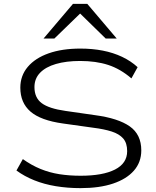

<svg xmlns="http://www.w3.org/2000/svg" viewBox="-20 -964 808 992"><path d="M396 8Q329 8 268.5 -2Q208 -12 157 -32.5Q106 -53 65 -83L98 -142Q143 -110 189.5 -91Q236 -72 287 -64Q338 -56 397 -56Q511 -56 574 -88Q637 -120 637 -183Q637 -225 616.5 -248.5Q596 -272 557 -284.5Q518 -297 462 -304L305 -326Q190 -342 137.5 -387.5Q85 -433 85 -511Q85 -573 123.5 -618.5Q162 -664 231.5 -688.5Q301 -713 395 -713Q457 -713 511 -702.5Q565 -692 610.5 -670.5Q656 -649 691 -617L659 -559Q602 -608 539 -628.5Q476 -649 394 -649Q322 -649 269 -633.5Q216 -618 187 -588Q158 -558 158 -514Q158 -459 195.5 -431Q233 -403 318 -391L471 -369Q591 -353 650.5 -311Q710 -269 710 -187Q710 -126 672 -82.5Q634 -39 564 -15.5Q494 8 396 8ZM205 -765 357 -944H431L583 -765H526L394 -894L261 -765Z"/></svg>

Font: Nunito Sans 10pt Expanded Light
Style: Regular
Weight: 300
Width: 7
Designer: Vernon Adams
Foundry: Vernon Adams
Version: Version 3.101;gftools[0.9.27]